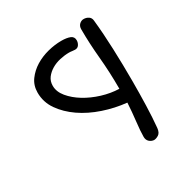

<svg xmlns="http://www.w3.org/2000/svg" viewBox="-125 -411 641 680"><g transform="rotate(-30 195.5 -71.0)"><path d="M339.8 -295.9Q345.7 -240.2 348.1 -174.8Q350.6 -109.4 350.6 -43Q350.6 8.8 349.1 56.6Q347.7 104.5 343.8 145.5Q341.8 164.1 331.5 170.4Q321.3 176.8 312.5 176.8Q301.8 175.8 293.9 168.5Q286.1 161.1 286.1 148.4Q286.1 126 290.5 88.4Q294.9 50.8 296.9 14.6Q249 9.8 202.6 -5.9Q156.2 -21.5 120.1 -46.4Q84 -71.3 61.5 -103.5Q39.1 -135.7 39.1 -174.8Q39.1 -204.1 55.2 -226.1Q71.3 -248 95.2 -262.7Q119.1 -277.3 147.9 -284.7Q176.8 -292 203.1 -292Q225.6 -292 238.8 -286.6Q252 -281.2 252 -266.6Q252 -256.8 246.6 -248.5Q241.2 -240.2 230.5 -240.2Q224.6 -240.2 218.8 -241.2Q212.9 -242.2 206.1 -242.2Q188.5 -242.2 168.9 -237.8Q149.4 -233.4 133.8 -224.1Q118.2 -214.8 107.9 -201.2Q97.7 -187.5 97.7 -168.9Q97.7 -144.5 116.2 -122.1Q134.8 -99.6 163.6 -82Q192.4 -64.5 227.5 -53.7Q262.7 -43 296.9 -42Q296.9 -110.4 291 -172.9Q285.2 -235.4 285.2 -292Q285.2 -304.7 293 -312Q300.8 -319.3 310.5 -319.3Q321.3 -319.3 330.1 -313.5Q338.9 -307.6 339.8 -295.9Z"/></g></svg>

Font: Hi Melody
Style: Regular
Weight: 400
Designer: YoonDesign Inc.
Foundry: YoonDesign Inc.
Version: Version 3.00